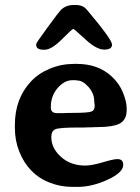

<svg xmlns="http://www.w3.org/2000/svg" viewBox="-20 -729 561 769"><path d="M269 -407.7Q238.3 -407.7 210.9 -376.5Q183.6 -345.2 183.6 -300.3V-297.9Q183.6 -275.9 208.5 -275.9H237.8L240.2 -276.4L272.9 -276.9Q331.5 -276.9 345.5 -282Q359.4 -287.1 359.4 -305.2L358.4 -313.5L357.4 -324.2Q357.4 -354.5 334.5 -380.6Q311.5 -406.7 288.6 -406.7L283.2 -407.7ZM274.9 -709H283.7Q312 -709 327.6 -690.4Q428.7 -570.8 428.7 -550.5Q428.7 -530.3 397.5 -530.3Q366.2 -530.3 321.5 -571.8Q276.9 -613.3 273.2 -613.3Q269.5 -613.3 227.8 -571.5Q186 -529.8 158.7 -529.8H154.8Q125 -529.8 125 -549.3V-552.7Q125 -557.1 170.4 -619.1Q215.8 -681.2 223.1 -688.5Q243.7 -709 274.9 -709ZM185.5 -179.7Q185.5 -135.7 224.1 -100.8Q262.7 -65.9 321.3 -65.9Q348.1 -65.9 391.4 -78.9Q434.6 -91.8 450.2 -91.8Q473.6 -91.8 473.6 -68.8Q473.6 -38.1 411.1 -9.3Q348.6 19.5 292 19.5H270Q221.2 19.5 176.3 1.5Q93.3 -31.7 57.1 -122.1Q39.6 -166 39.6 -216.8V-228.5Q39.6 -334.5 104.5 -403.3Q134.8 -435.5 180.4 -454.3Q226.1 -473.1 276.9 -473.1H288.1Q371.6 -473.1 425.8 -424.3Q457.5 -395.5 472.4 -358.4Q487.3 -321.3 487.3 -296.9V-287.1Q487.3 -251 461.7 -235.4Q436 -219.7 359.9 -219.7L349.1 -219.2Q338.4 -218.8 327.6 -218.8L316.9 -218.3H295.4Q217.8 -218.3 201.7 -211.4Q185.5 -204.6 185.5 -179.7Z"/></svg>

Font: Averia Serif Libre
Style: Bold
Weight: 700
Version: Version 1.002